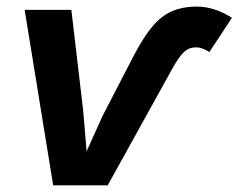

<svg xmlns="http://www.w3.org/2000/svg" viewBox="-20 -558 718 578"><path d="M500.5 -354.5 304.2 0H140.1L54.2 -528.3H194.8L229.5 -232.9Q230.5 -225.1 233.2 -192.6Q235.8 -160.2 240.7 -102.5Q265.1 -156.7 278.1 -185.5Q291 -214.4 300.3 -231.4L381.8 -388.7Q410.6 -444.3 437.7 -477.1Q464.8 -509.8 497.1 -523.9Q529.3 -538.1 572.3 -538.1Q625.5 -538.1 678.2 -504.4L610.4 -401.4Q599.6 -408.2 589.6 -411.9Q579.6 -415.5 570.8 -415.5Q548.8 -415.5 533.9 -401.4Q519 -387.2 500.5 -354.5Z"/></svg>

Font: Arimo
Style: Italic
Weight: 400
Italic angle: -12°
Designer: Steve Matteson
Foundry: Monotype Imaging Inc.
Version: Version 1.33